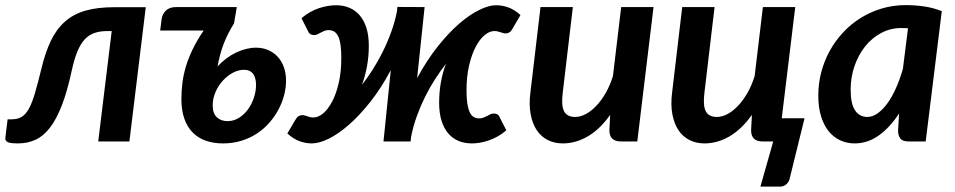

<svg xmlns="http://www.w3.org/2000/svg" viewBox="-37 -540 3647 733"><path d="M121 -277.5Q136 -340.5 157.5 -385Q179 -429.5 211.5 -458Q244 -486.5 289.8 -499.5Q335.5 -512.5 399.5 -512.5H519.5L457 0H338L389.5 -421.5H374.5Q345.5 -421.5 324 -414.2Q302.5 -407 286.5 -389.8Q270.5 -372.5 258.5 -343.5Q246.5 -314.5 237 -271Q220 -191.5 199.2 -138Q178.5 -84.5 153.5 -52.2Q128.5 -20 98.2 -6.2Q68 7.5 31.5 7.5Q3.5 7.5 -7.2 2.8Q-18 -2 -16.5 -14.5L-8 -84.5H8Q30.5 -84.5 46 -94Q61.5 -103.5 73.8 -126Q86 -148.5 96.8 -185.5Q107.5 -222.5 121 -277.5Z M831.5 -77.5Q855 -77.5 875 -90Q895 -102.5 909.5 -122.2Q924 -142 932.2 -166.8Q940.5 -191.5 940.5 -216Q940.5 -227 938.2 -237.5Q936 -248 930.8 -256Q925.5 -264 916.5 -268.8Q907.5 -273.5 894 -273.5Q873 -273.5 852 -262.2Q831 -251 813.8 -232.2Q796.5 -213.5 785.8 -188.8Q775 -164 775 -137.5Q775 -107 791 -92.2Q807 -77.5 831.5 -77.5ZM856.5 -451Q843.5 -430 833.5 -410Q823.5 -390 816 -370Q808.5 -350 803 -329.2Q797.5 -308.5 793.5 -286.5Q809.5 -303.5 827.5 -317Q845.5 -330.5 864.5 -339.5Q883.5 -348.5 902.8 -353.2Q922 -358 940 -358Q965 -358 986 -349.2Q1007 -340.5 1022.5 -324Q1038 -307.5 1046.5 -284.2Q1055 -261 1055 -232Q1055 -205.5 1047.8 -177.2Q1040.5 -149 1026.5 -122.5Q1012.5 -96 992 -72.2Q971.5 -48.5 944.8 -30.8Q918 -13 885.2 -2.8Q852.5 7.5 814.5 7.5Q778 7.5 748.8 -2.8Q719.5 -13 698.8 -34Q678 -55 666.8 -86.8Q655.5 -118.5 655.5 -161.5Q655.5 -193 659.5 -224.2Q663.5 -255.5 673.2 -287.8Q683 -320 699.5 -353.8Q716 -387.5 740.5 -423.5H574.5L580 -467Q583 -487.5 597 -500.2Q611 -513 635 -513H867Z M1555.5 -242Q1593 -311 1634.5 -363Q1676 -415 1716.2 -449.8Q1756.5 -484.5 1793 -502.2Q1829.5 -520 1856.5 -520Q1881 -520 1904.2 -511.5Q1927.5 -503 1950 -482.5L1920 -431Q1913.5 -419.5 1907 -416Q1900.5 -412.5 1893.5 -412.5Q1888.5 -412.5 1884 -413.8Q1879.5 -415 1874.2 -416.8Q1869 -418.5 1863.2 -420Q1857.5 -421.5 1850.5 -421.5Q1832 -421.5 1813 -405.8Q1794 -390 1778.8 -360.8Q1763.5 -331.5 1753.8 -289.5Q1744 -247.5 1744 -194.5Q1744 -164.5 1747.2 -144Q1750.5 -123.5 1756.5 -111Q1762.5 -98.5 1771.8 -93.2Q1781 -88 1793 -88Q1801.5 -88 1808.8 -91Q1816 -94 1822.5 -97.2Q1829 -100.5 1834.8 -103.5Q1840.5 -106.5 1846 -106.5Q1852.5 -107 1858.8 -104.8Q1865 -102.5 1869 -95.5L1896 -42.5Q1880.5 -29 1863.5 -19.5Q1846.5 -10 1829.2 -4Q1812 2 1795.5 4.8Q1779 7.5 1764.5 7.5Q1736 7.5 1713 -2.2Q1690 -12 1673.8 -31.2Q1657.5 -50.5 1648.5 -79.5Q1639.5 -108.5 1639.5 -147.5Q1639.5 -227 1665.5 -296.5Q1645 -270 1624.5 -238.5Q1604 -207 1586.2 -171.2Q1568.5 -135.5 1554.5 -97Q1540.5 -58.5 1532.5 -18L1530.5 0H1427L1455 -272.5Q1418 -203 1376.5 -150.8Q1335 -98.5 1294.5 -63.2Q1254 -28 1217.5 -10.2Q1181 7.5 1153.5 7.5Q1129.5 7.5 1106 -1.2Q1082.5 -10 1060 -30.5L1090 -81.5Q1096.5 -93 1103.2 -96.8Q1110 -100.5 1116.5 -100.5Q1121.5 -100.5 1126.2 -99.2Q1131 -98 1136 -96.2Q1141 -94.5 1146.8 -93Q1152.5 -91.5 1159.5 -91.5Q1178 -91.5 1196.8 -107.2Q1215.5 -123 1231 -152.2Q1246.5 -181.5 1256.2 -223.5Q1266 -265.5 1266 -318.5Q1266 -348.5 1263 -369Q1260 -389.5 1253.8 -402Q1247.5 -414.5 1238.2 -419.8Q1229 -425 1217 -425Q1208.5 -425 1201.2 -422Q1194 -419 1187.5 -415.5Q1181 -412 1175 -409Q1169 -406 1164 -406Q1157.5 -406 1151.2 -408Q1145 -410 1141 -417L1114 -470.5Q1129.5 -484 1146.5 -493.5Q1163.5 -503 1180.8 -508.8Q1198 -514.5 1214.5 -517.2Q1231 -520 1245.5 -520Q1274 -520 1297 -510.2Q1320 -500.5 1336.5 -481.2Q1353 -462 1362 -433Q1371 -404 1371 -365.5Q1371 -325 1364.2 -287.8Q1357.5 -250.5 1345 -216Q1365.5 -242.5 1385.8 -274.2Q1406 -306 1424 -342Q1442 -378 1456.2 -417Q1470.5 -456 1478.5 -497L1480 -513.5L1584 -513Z M2458 -513 2396 0H2333.5Q2289.5 0 2289.5 -42.5L2292.5 -101.5Q2253.5 -46.5 2207.2 -19.5Q2161 7.5 2111.5 7.5Q2079.5 7.5 2054 -5.5Q2028.5 -18.5 2012 -43.2Q1995.5 -68 1988.8 -104.5Q1982 -141 1988 -187.5L2026.5 -513H2150L2111.5 -187.5Q2105 -137 2116.5 -115.2Q2128 -93.5 2158.5 -93.5Q2178.5 -93.5 2199.2 -104.5Q2220 -115.5 2239.5 -136Q2259 -156.5 2275.5 -185.2Q2292 -214 2303 -249.5L2334.5 -513Z M3034.5 -88.5 2979 136.5Q2976.5 153 2965.8 162.8Q2955 172.5 2940.5 172.5H2866L2915 0H2874.5Q2830.5 0 2830.5 -42.5L2833.5 -101.5Q2794.5 -46.5 2748.2 -19.5Q2702 7.5 2652.5 7.5Q2620.5 7.5 2595 -5.5Q2569.5 -18.5 2553 -43.2Q2536.5 -68 2529.8 -104.5Q2523 -141 2529 -187.5L2567.5 -513H2691L2652.5 -187.5Q2646 -137 2657.5 -115.2Q2669 -93.5 2699.5 -93.5Q2719.5 -93.5 2740.2 -104.5Q2761 -115.5 2780.5 -136Q2800 -156.5 2816.5 -185.2Q2833 -214 2844 -249.5L2875.5 -513H2999L2947.5 -88.5Z M3429.5 -432Q3422.5 -432.5 3416.2 -432.8Q3410 -433 3404 -433Q3362.5 -433 3327 -414Q3291.5 -395 3265.8 -362.8Q3240 -330.5 3225.2 -287.8Q3210.5 -245 3210.5 -197.5Q3210.5 -143.5 3227.5 -118.5Q3244.5 -93.5 3274 -93.5Q3294.5 -93.5 3314.2 -107.8Q3334 -122 3351.8 -146.8Q3369.5 -171.5 3384.2 -205Q3399 -238.5 3410 -277ZM3395.5 -107Q3361.5 -54.5 3318.8 -23.5Q3276 7.5 3225.5 7.5Q3196.5 7.5 3171.2 -4Q3146 -15.5 3127.2 -38.2Q3108.5 -61 3097.8 -95.2Q3087 -129.5 3087 -175.5Q3087 -221.5 3098.5 -265Q3110 -308.5 3131.2 -346.8Q3152.5 -385 3182.5 -417Q3212.5 -449 3249.8 -472Q3287 -495 3330.2 -507.8Q3373.5 -520.5 3421.5 -520.5Q3456 -520.5 3490.8 -515.5Q3525.5 -510.5 3558.5 -497.5L3497 0H3431.5Q3408 0 3399.8 -11.8Q3391.5 -23.5 3391.5 -41Z"/></svg>

Font: Lato 2
Style: Bold Italic
Weight: 700
Italic angle: -7°
Designer: Lukasz Dziedzic with Adam Twardoch and Botio Nikoltchev
Foundry: tyPoland Lukasz Dziedzic
Version: Version 2.015; 2015-08-06; http://www.latofonts.com/